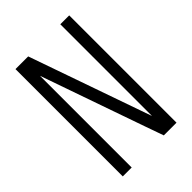

<svg xmlns="http://www.w3.org/2000/svg" viewBox="-215 -832 930 930"><g transform="rotate(-45 250.0 -367.5)"><path d="M66 0V-735H153L373 -107V-735H434V0H347L312 -99L127 -628V0Z"/></g></svg>

Font: Iosevka Term Light
Style: Regular
Weight: 300
Monospace: yes
Designer: Belleve Invis
Foundry: Belleve Invis
Version: Version 9.0.1; ttfautohint (v1.8.3)